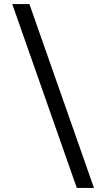

<svg xmlns="http://www.w3.org/2000/svg" viewBox="-20 -720 520 940"><path d="M356 200H440L124 -700H40Z"/></svg>

Font: Golos Text VF
Style: Regular
Weight: 400
Designer: A.Korolkova, Vitaly Kuzmin
Foundry: ParaType Ltd
Version: Version 2.005